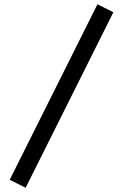

<svg xmlns="http://www.w3.org/2000/svg" viewBox="-20 -840 582 907"><path d="M440.4 -819.8 515.6 -782.2 101.1 46.9 25.9 9.3Z"/></svg>

Font: Resagnicto
Style: Bold
Weight: 700
Version: Version 0.9991